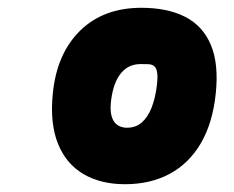

<svg xmlns="http://www.w3.org/2000/svg" viewBox="-20 -1065 602 493"><path d="M301 -592Q238.5 -592 194 -618.2Q149.5 -644.5 128.8 -696.2Q108 -748 115.5 -824Q125.5 -927 185.5 -986Q245.5 -1045 343 -1045Q409.5 -1045 455 -1022Q500.5 -999 521.2 -950.2Q542 -901.5 534 -825Q526 -748.5 495.5 -696.8Q465 -645 415.5 -618.5Q366 -592 301 -592ZM265.5 -809Q262 -783 266.5 -767Q271 -751 281.5 -744Q292 -737 306 -737Q328.5 -737 344 -750.5Q359.5 -764 369 -788Q378.5 -812 382.5 -843.5Q385.5 -867 383.5 -879Q381.5 -891 375.5 -895.5Q369.5 -900 360.5 -900.2Q351.5 -900.5 341 -900.5Q310 -900.5 290.8 -877.2Q271.5 -854 265.5 -809Z"/></svg>

Font: Edu QLD Hand
Style: Regular
Weight: 400
Designer: Tina and Corey Anderson, Eben Sorkin
Foundry: Sorkin Type Co.
Version: Version 2.000